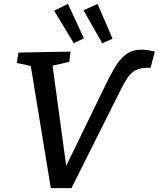

<svg xmlns="http://www.w3.org/2000/svg" viewBox="-20 -965 815 986"><path d="M241 1 138 -626 66 -642 75 -695 342 -700 336 -647 250 -628 320 -113 523 -531Q545 -576 568.5 -617Q592 -658 624.5 -684Q657 -710 707 -710Q735 -710 775 -700L753 -616Q743 -617 743 -617Q743 -617 740 -617Q699 -617 675 -603.5Q651 -590 634.5 -565Q618 -540 600 -504L347 1ZM359 -743 258 -910 329 -945 411 -768ZM505 -743 409 -912 481 -945 558 -766Z"/></svg>

Font: Bitter Medium
Style: Italic
Weight: 500
Italic angle: -9°
Designer: Sol Matas, and Bitter project Authors
Foundry: Sol Matas
Version: Version 2.001